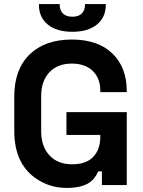

<svg xmlns="http://www.w3.org/2000/svg" viewBox="-20 -908 702 942"><path d="M308 14Q236 14 178 -19Q50 -90 50 -266V-434Q50 -568 125.5 -641Q201 -714 332 -714Q460 -714 531 -646Q602 -578 602 -460V-456H472V-464Q472 -524 435 -560Q398 -596 332 -596Q262 -596 222 -553Q182 -510 182 -436V-264Q182 -190 222.5 -146Q263 -102 334 -102Q403 -102 437.5 -138.5Q472 -175 472 -236V-246H306V-358H602V0H480V-67H462Q454 -49 440 -31Q402 14 308 14ZM171 -884V-888H273V-884Q273 -858 288.5 -842Q304 -826 335 -826Q366 -826 381.5 -842Q397 -858 397 -884V-888H499V-884Q499 -823 455.5 -787.5Q412 -752 335 -752Q258 -752 214.5 -787.5Q171 -823 171 -884Z"/></svg>

Font: Rootstock Sans Headline
Style: Bold
Weight: 700
Designer: Florian Karsten
Foundry: Florian Karsten
Version: Version 2.000;FEAKit 1.0